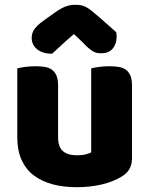

<svg xmlns="http://www.w3.org/2000/svg" viewBox="-20 -764 622 800"><path d="M52 -479Q62 -482 83.5 -485Q105 -488 128 -488Q150 -488 167.5 -485Q185 -482 197 -473Q209 -464 215.5 -448.5Q222 -433 222 -408V-193Q222 -152 242 -134.5Q262 -117 300 -117Q323 -117 337.5 -121Q352 -125 360 -129V-479Q370 -482 391.5 -485Q413 -488 436 -488Q458 -488 475.5 -485Q493 -482 505 -473Q517 -464 523.5 -448.5Q530 -433 530 -408V-104Q530 -54 488 -29Q453 -7 404.5 4.5Q356 16 299 16Q245 16 199.5 4Q154 -8 121 -33Q88 -58 70 -97.5Q52 -137 52 -193ZM288 -622Q254 -593 235 -575Q216 -557 197 -540Q158 -540 135 -558.5Q112 -577 112 -606Q112 -626 123 -642Q134 -658 160 -677L209 -712Q233 -729 252.5 -736.5Q272 -744 292 -744Q305 -744 315.5 -742.5Q326 -741 337 -735.5Q348 -730 361 -719.5Q374 -709 394 -692L464 -630Q465 -625 465.5 -621Q466 -617 466 -612Q466 -581 449.5 -561.5Q433 -542 402 -542Q392 -542 384 -543.5Q376 -545 367.5 -550Q359 -555 348 -564.5Q337 -574 322 -590Z"/></svg>

Font: Baloo Chettan
Style: Regular
Weight: 400
Designer: Maithili Shingre and Ek Type
Foundry: Ek Type
Version: Version 1.443;PS 1.000;hotconv 16.6.51;makeotf.lib2.5.65220;